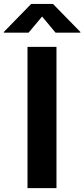

<svg xmlns="http://www.w3.org/2000/svg" viewBox="-76 -969 434 989"><path d="M214.9 -727.5V0H65.7V-727.5ZM71.1 -800.8H-56.2V-804.4L84.6 -948.7H196.9L337.9 -804.4V-800.8H210.2L140.9 -883.8Z"/></svg>

Font: Adwaita Sans
Style: Regular
Weight: 400
Designer: Rasmus Andersson
Foundry: rsms
Version: Version 4.001;git-9221beed3